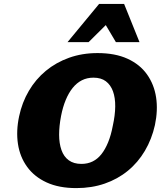

<svg xmlns="http://www.w3.org/2000/svg" viewBox="-20 -947 843 984"><path d="M371 17Q282 17 219 -12Q156 -41 119 -92Q82 -143 72 -209.5Q62 -276 78 -351Q93 -422 128 -481.5Q163 -541 215 -584Q267 -627 334 -651Q401 -675 480 -675Q570 -675 633.5 -646Q697 -617 733.5 -565.5Q770 -514 780 -448Q790 -382 774 -306Q758 -234 722.5 -174Q687 -114 635 -71.5Q583 -29 516.5 -6Q450 17 371 17ZM397 -107Q429 -107 454.5 -119.5Q480 -132 499.5 -156.5Q519 -181 534 -217.5Q549 -254 558 -302Q570 -356 570.5 -401Q571 -446 559 -479Q547 -512 522.5 -530.5Q498 -549 459 -549Q426 -549 399.5 -535.5Q373 -522 352.5 -496.5Q332 -471 317 -435Q302 -399 293 -353Q283 -301 283 -256.5Q283 -212 295 -178Q307 -144 332.5 -125.5Q358 -107 397 -107ZM326 -731 488 -927H616L554 -850L434 -731ZM574 -731 504 -849 488 -927H616L695 -731Z"/></svg>

Font: Ysabeau Office Black
Style: Italic
Weight: 900
Italic angle: -12°
Designer: Christian Thalmann (Catharsis Fonts)
Version: Version 2.001;gftools[0.9.30]; featfreeze: tnum,lnum,ss02